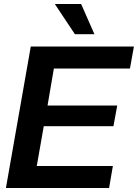

<svg xmlns="http://www.w3.org/2000/svg" viewBox="-20 -946 694 966"><path d="M528.8 0H9.8L134.8 -711.9H653.8L633.8 -601.1H251L219.2 -415H569.8L550.8 -311H200.2L165 -110.8H547.9ZM455.1 -773.9H356.9L255.9 -925.8H388.2Z"/></svg>

Font: Creato Display
Style: Bold Italic
Weight: 700
Italic angle: -10°
Version: Version 1.000